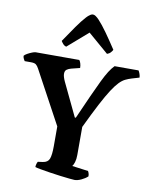

<svg xmlns="http://www.w3.org/2000/svg" viewBox="-115 -1059 904 1136"><g transform="rotate(10 337.0 -491.5)"><path d="M412 0Q405 0 381 -2.5Q357 -5 325 -9Q293 -13 261 -18Q229 -23 204 -27.5Q179 -32 171 -35Q171 -45 174 -54.5Q177 -64 180 -68L209 -72Q239 -76 248 -99Q257 -122 257 -176V-294L85 -612Q77 -627 68 -634Q59 -641 38 -641H0Q-2 -644 -6.5 -652Q-11 -660 -12 -671Q-7 -678 6.5 -685.5Q20 -693 34 -698.5Q48 -704 55 -704H317Q322 -698 326 -685.5Q330 -673 330 -658L278 -645Q263 -641 252.5 -633.5Q242 -626 242 -608Q242 -591 255 -563L350 -364H356Q393 -448 419 -505.5Q445 -563 463.5 -601Q482 -639 497.5 -663.5Q513 -688 529 -704H673Q678 -696 682 -684.5Q686 -673 686 -663L642 -650Q622 -644 604.5 -635.5Q587 -627 569 -608.5Q551 -590 528.5 -555.5Q506 -521 475.5 -463Q445 -405 403 -317V-148Q403 -123 397.5 -105Q392 -87 385 -79L482 -66Q484 -63 487 -55Q490 -47 490 -35Q475 -21 452.5 -10.5Q430 0 412 0ZM227 -768Q215 -771 207 -780.5Q199 -790 195 -797Q230 -849 259.5 -891Q289 -933 312 -958Q335 -983 350 -983Q365 -983 388 -958.5Q411 -934 441 -892Q471 -850 505 -798Q502 -791 493.5 -781.5Q485 -772 472 -768L349 -874Z"/></g></svg>

Font: Texturina 72pt ExtraBold
Style: Regular
Weight: 800
Designer: Guillermo Torres Carreño
Foundry: Omnibus-Type
Version: Version 1.002; ttfautohint (v1.8.3)